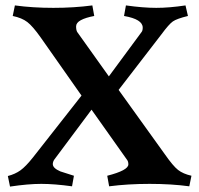

<svg xmlns="http://www.w3.org/2000/svg" viewBox="-20 -679 736 709"><path d="M376 -30Q454 -50 454 -72Q454 -83 449 -89L318 -274L180 -89Q175 -81 175 -73Q175 -58 203 -46L253 -30L246 9Q181 0 132.5 0Q84 0 17 10L9 -29Q36 -36 55.5 -50Q75 -64 102 -98L281 -326L130 -541Q101 -582 81 -597.5Q61 -613 27 -620L35 -659Q101 -650 177 -650Q253 -650 321 -659L328 -620Q296 -614 278.5 -604.5Q261 -595 261 -581.5Q261 -568 265 -561L382 -397L503 -561Q507 -566 507 -577Q507 -608 438 -620L445 -659Q509 -650 557 -650Q605 -650 665 -659L674 -620Q633 -610 618.5 -600Q604 -590 576 -552L418 -347L589 -109Q619 -66 637.5 -51.5Q656 -37 687 -30L679 9Q613 0 532.5 0Q452 0 383 9Z"/></svg>

Font: Buenard
Style: Bold
Weight: 700
Foundry: FontFuror
Version: Version 1.002 2011